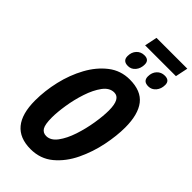

<svg xmlns="http://www.w3.org/2000/svg" viewBox="-311 -1096 1181 1181"><g transform="rotate(45 279.0 -506.0)"><path d="M541 -940 558 -1022H290L273 -940ZM355 -855Q355 -894 314 -894Q283 -894 263 -872.5Q243 -851 243 -817Q243 -775 288 -775Q317 -775 336 -798Q355 -821 355 -855ZM533 -855Q533 -894 491 -894Q460 -894 440 -872.5Q420 -851 420 -817Q420 -775 465 -775Q494 -775 513.5 -798Q533 -821 533 -855ZM544 -496Q544 -609 499 -667Q454 -725 355 -725Q277 -725 217 -678.5Q157 -632 116 -557Q75 -482 54.5 -394Q34 -306 34 -222Q34 10 226 10Q311 10 372 -41Q433 -92 471 -171.5Q509 -251 526.5 -337.5Q544 -424 544 -496ZM181 -221Q181 -266 191 -330Q201 -394 221.5 -456Q242 -518 272.5 -559.5Q303 -601 344 -601Q399 -601 399 -499Q399 -451 388.5 -386Q378 -321 357.5 -259Q337 -197 306.5 -156Q276 -115 237 -115Q209 -115 195 -137.5Q181 -160 181 -221Z"/></g></svg>

Font: Noto Sans UI Condensed ExtraBold
Style: Italic
Weight: 800
Width: 3
Designer: Monotype Design Team
Foundry: Monotype Imaging Inc.
Version: 1.001